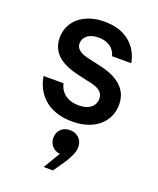

<svg xmlns="http://www.w3.org/2000/svg" viewBox="-151 -631 828 1006"><g transform="rotate(20 263.0 -127.5)"><path d="M275 10C403 10 476 -64 476 -156C476 -248 407 -293 313 -314L242 -330C200 -339 171 -357 171 -388C171 -419 196 -451 255 -451C343 -451 354 -383 354 -383H461C461 -383 445 -540 256 -540C139 -540 63 -473 63 -381C63 -288 139 -249 224 -230L296 -214C343 -204 368 -185 368 -150C368 -113 339 -81 278 -81C175 -81 164 -163 164 -163H53C53 -163 67 10 275 10ZM268 285 275 275C324 206 351 164 351 125C351 82 319 56 280 56C242 56 211 82 211 123C211 160 238 189 272 191L216 285Z"/></g></svg>

Font: Be Vietnam Pro Medium
Style: Regular
Weight: 500
Designer: Lam Bao, Tony Le, Vietanh Nguyen
Foundry: Yellow Type Foundry
Version: Version 1.002